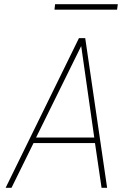

<svg xmlns="http://www.w3.org/2000/svg" viewBox="-20 -892 627 912"><path d="M431.2 -212.4H139.2L34.7 0H6.8L355 -710.9H384.8L488.8 0H462.4ZM151.4 -238.8H427.7L365.7 -673.3ZM536.1 -846.2H238.8L241.7 -872.1H539.6Z"/></svg>

Font: Roboto Mono Thin
Style: Italic
Weight: 250
Designer: Google
Version: Version 2.000985; 2015; ttfautohint (v1.3)